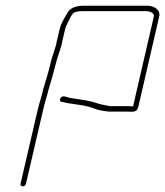

<svg xmlns="http://www.w3.org/2000/svg" viewBox="-20 -650 577 671"><path d="M150 -338C160 -371 169 -402 177 -435C181 -451 188 -467 192 -483C195 -490 196 -497 197 -503L208 -550C209 -554 211 -559 214 -565C221 -578 224 -588 232 -599C238 -610 255 -611 270 -611H491C504 -611 518 -605 518 -594L445 -278C440 -279 433 -279 426 -279H366L349 -282L330 -286C311 -292 296 -297 275 -300L224 -308C213 -310 198 -320 191 -306C186 -296 193 -294 202 -293C227 -286 260 -285 286 -278C296 -276 295 -275 303 -273C318 -266 340 -262 361 -260H422C440 -260 458 -255 463 -275L537 -595C540 -616 518 -630 495 -630H274C248 -630 227 -624 216 -606C208 -591 193 -569 189 -550L178 -504C177 -498 176 -491 173 -484C169 -468 162 -452 158 -435C151 -403 141 -371 131 -338C125 -311 117 -289 111 -263L52 -9C50 -2 54 1 60 1C66 1 69 -2 71 -9L130 -263C136 -291 144 -312 150 -338Z"/></svg>

Font: Electronic
Style: ExThnIt
Weight: 100
Version: Version 1.011